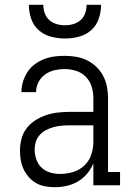

<svg xmlns="http://www.w3.org/2000/svg" viewBox="-20 -770 540 798"><path d="M208 8Q188 8 168 4.5Q148 1 131 -8.5Q114 -18 100.5 -33Q87 -48 78.5 -66Q70 -84 66.5 -103.5Q63 -123 63 -143Q63 -167 69 -191.5Q75 -216 90 -236Q105 -256 126 -269.5Q147 -283 170.5 -291Q194 -299 218.5 -302Q243 -305 268 -305H368V-362Q368 -386 361 -409.5Q354 -433 337 -450.5Q320 -468 296.5 -475.5Q273 -483 248 -483Q227 -483 206 -478Q185 -473 167.5 -460.5Q150 -448 140 -428.5Q130 -409 130 -387H69Q69 -409 75.5 -430.5Q82 -452 94 -470.5Q106 -489 124 -502.5Q142 -516 162.5 -524Q183 -532 204.5 -535Q226 -538 248 -538Q272 -538 296 -534Q320 -530 341.5 -519.5Q363 -509 380.5 -492Q398 -475 409 -454Q420 -433 424.5 -409.5Q429 -386 429 -362V-55H479V0H368V-91Q358 -67 341.5 -47.5Q325 -28 303.5 -15.5Q282 -3 257.5 2.5Q233 8 208 8ZM230 -47Q257 -47 283.5 -55Q310 -63 330 -81.5Q350 -100 359 -126.5Q368 -153 368 -180V-249H268Q251 -249 234.5 -247.5Q218 -246 202 -241.5Q186 -237 171.5 -229.5Q157 -222 145.5 -209.5Q134 -197 129 -181Q124 -165 124 -149Q124 -128 131 -107.5Q138 -87 153 -73Q168 -59 188.5 -53Q209 -47 230 -47ZM250 -610Q221 -610 192 -617.5Q163 -625 141 -644.5Q119 -664 109.5 -692.5Q100 -721 100 -750H160Q160 -732 166 -715Q172 -698 185 -686.5Q198 -675 215 -670Q232 -665 250 -665Q268 -665 285 -670Q302 -675 315 -686.5Q328 -698 334 -715Q340 -732 340 -750H400Q400 -721 390.5 -692.5Q381 -664 359 -644.5Q337 -625 308 -617.5Q279 -610 250 -610Z"/></svg>

Font: Iosevka Slab Light
Style: Regular
Weight: 300
Monospace: yes
Designer: Belleve Invis
Foundry: Belleve Invis
Version: Version 11.1.0; ttfautohint (v1.8.3)